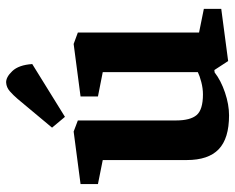

<svg xmlns="http://www.w3.org/2000/svg" viewBox="-92 -680 783 640"><g transform="rotate(-90 300.0 -359.5)"><path d="M236 12Q159 12 123 -22.5Q87 -57 87 -129V-409L7 -425V-483L182 -506L219 -492V-165Q219 -117 237 -96Q255 -75 306 -75Q326 -75 347 -80.5Q368 -86 380 -92V-409L299 -425V-483L474 -506L512 -492V-88L591 -72V-14L417 9L387 -37L379 -36Q352 -15 312 -1.5Q272 12 236 12ZM231 -535 195 -578 291 -693Q303 -707 316 -718.5Q329 -730 345 -731Q363 -732 383.5 -710.5Q404 -689 407 -644Z"/></g></svg>

Font: Faustina
Style: Bold
Weight: 700
Designer: Alfonso Garcia
Foundry: http://www.omnibus-type.com
Version: Version 1.200